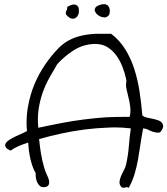

<svg xmlns="http://www.w3.org/2000/svg" viewBox="-20 -894 809 928"><path d="M765.6 -295.9Q768.6 -290 768.6 -284.2Q768.6 -279.3 766.6 -274.4Q761.7 -262.7 752.9 -253.9Q746.1 -252.9 741.2 -252.9Q733.4 -252.9 728.5 -254.9Q717.8 -256.8 709.5 -260.7Q701.2 -264.6 692.4 -268.6Q683.6 -272.5 671.9 -273.4Q664.1 -233.4 658.7 -195.8Q653.3 -158.2 647 -122.6Q640.6 -86.9 630.4 -52.7Q620.1 -18.6 602.5 13.7Q597.7 10.7 592.8 10.7Q588.9 10.7 585.9 11.7Q582 13.7 578.1 13.7Q573.2 13.7 567.4 10.7Q557.6 0 557.6 -11.7V-14.6Q558.6 -27.3 564.5 -41.5Q570.3 -55.7 578.6 -70.8Q586.9 -85.9 589.8 -100.6Q599.6 -144.5 603 -189.5Q606.4 -234.4 612.3 -273.4Q573.2 -278.3 532.2 -278.3Q518.6 -278.3 503.9 -277.3Q447.3 -275.4 389.6 -268.1Q332 -260.7 275.9 -248.5Q219.7 -236.3 168.9 -221.7Q172.9 -183.6 178.2 -150.9Q183.6 -118.2 194.3 -81.1Q198.2 -67.4 205.6 -51.8Q212.9 -36.1 216.8 -23.4Q217.8 -17.6 217.8 -12.7Q217.8 -5.9 214.8 0Q210 9.8 191.4 10.7H188.5Q179.7 10.7 172.9 4.9Q165 -2 160.2 -12.2Q155.3 -22.5 153.3 -35.2Q152.3 -43 152.3 -49.8V-57.6Q143.6 -72.3 137.2 -90.3Q130.9 -108.4 126.5 -127.9Q122.1 -147.5 119.6 -167.5Q117.2 -187.5 116.2 -205.1Q92.8 -197.3 71.3 -188.5Q49.8 -179.7 31.2 -166Q10.7 -174.8 6.8 -184.6Q4.9 -187.5 4.9 -191.4Q4.9 -197.3 8.8 -203.1Q14.6 -211.9 28.3 -220.2Q42 -228.5 57.6 -235.8Q73.2 -243.2 87.9 -249.5Q102.5 -255.9 110.4 -260.7Q108.4 -281.2 108.4 -300.8Q108.4 -339.8 115.2 -377.9Q125 -434.6 146 -485.4Q167 -536.1 197.3 -580.6Q227.5 -625 263.7 -662.1Q287.1 -685.5 314 -699.7Q340.8 -713.9 372.1 -721.2Q403.3 -728.5 439.5 -730.5H517.6Q558.6 -699.2 585.4 -655.8Q612.3 -612.3 628.9 -561Q645.5 -509.8 654.3 -452.6Q663.1 -395.5 668 -335.9Q677.7 -328.1 691.9 -325.2Q706.1 -322.3 720.2 -319.3Q734.4 -316.4 747.1 -311.5Q759.8 -306.6 765.6 -295.9ZM606.4 -329.1Q610.4 -343.8 610.4 -358.4V-365.2Q609.4 -382.8 606 -400.9Q602.5 -418.9 597.7 -437Q592.8 -455.1 589.8 -472.7Q588.9 -477.5 588.9 -482.4Q588.9 -487.3 589.8 -492.2Q590.8 -497.1 590.8 -502Q590.8 -506.8 589.8 -511.7Q583 -543 570.8 -573.7Q558.6 -604.5 540 -628.9Q521.5 -653.3 496.1 -668Q471.7 -681.6 440.4 -681.6H436.5Q380.9 -679.7 335.4 -650.4Q290 -621.1 256.8 -584Q238.3 -552.7 219.7 -520Q201.2 -487.3 187.5 -449.7Q173.8 -412.1 167 -369.1Q163.1 -343.8 163.1 -316.4Q163.1 -296.9 165 -276.4Q223.6 -289.1 277.3 -299.3Q331.1 -309.6 384.3 -316.4Q437.5 -323.2 492.2 -327.1Q535.2 -329.1 580.1 -329.1ZM510.7 -843.8V-839.8Q510.7 -823.2 502.9 -817.4Q495.1 -809.6 483.4 -809.6L482.4 -810.5Q470.7 -810.5 458.5 -817.9Q446.3 -825.2 441.4 -835Q437.5 -839.8 437.5 -845.7Q437.5 -849.6 439.5 -853.5Q442.4 -863.3 461.9 -870.1Q473.6 -874 482.4 -874Q492.2 -874 499 -869.1Q509.8 -860.4 510.7 -843.8ZM304.7 -860.4Q324.2 -872.1 336.9 -872.1H341.8Q354.5 -869.1 359.4 -858.4Q361.3 -851.6 361.3 -842.8V-834Q358.4 -819.3 350.6 -811.5Q342.8 -803.7 331.1 -803.7H329.1Q315.4 -804.7 298.8 -824.2Q297.9 -828.1 297.9 -831.1Q297.9 -838.9 301.8 -843.8Q304.7 -848.6 304.7 -856.4Z"/></svg>

Font: Crafty Girls
Style: Regular
Weight: 400
Designer: Crystal Kluge
Foundry: Font Diner, Inc DBA Tart Workshop
Version: Version 1.000